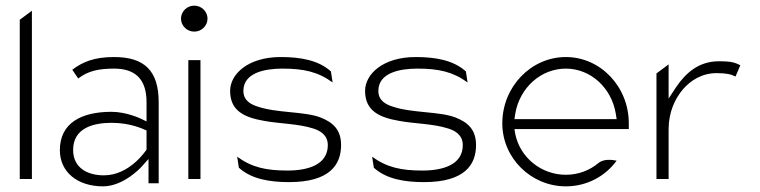

<svg xmlns="http://www.w3.org/2000/svg" viewBox="-20 -664 2691 680"><path d="M50 -30H93V-626L50 -594Z M192 -132C192 -55 254 -4 345 -4C418 -4 480 -72 480 -72L506 -101V-15H542V-302C542 -414 491 -462 384 -462C314 -462 273 -445 236 -417L257 -386C292 -413 330 -421 384 -421C458 -421 499 -385 499 -302V-234L478 -244C478 -244 428 -268 375 -268C269 -268 192 -229 192 -132ZM239 -133C239 -211 311 -229 375 -229C443 -229 487 -207 499 -202V-134C496 -130 439 -43 348 -43C289 -43 239 -70 239 -133Z M621 -598C621 -573 642 -552 668 -552C694 -552 715 -573 715 -598C715 -623 694 -644 668 -644C642 -644 621 -623 621 -598ZM647 -30H690V-451H647Z M795 -342C795 -271 846 -248 915 -236C967 -226 1037 -226 1089 -209C1112 -202 1141 -187 1141 -150C1141 -80 1070 -60 998 -60C923 -60 872 -71 820 -109L826 -70C870 -30 934 -19 1004 -19C1148 -19 1188 -81 1188 -150C1188 -206 1158 -231 1115 -248C1058 -270 960 -263 891 -287C870 -294 842 -307 842 -342C842 -406 917 -421 980 -421C1055 -421 1106 -410 1158 -372L1152 -411C1108 -451 1044 -462 974 -462C859 -462 795 -402 795 -342Z M1273 -342C1273 -271 1324 -248 1393 -236C1445 -226 1515 -226 1567 -209C1590 -202 1619 -187 1619 -150C1619 -80 1548 -60 1476 -60C1401 -60 1350 -71 1298 -109L1304 -70C1348 -30 1412 -19 1482 -19C1626 -19 1666 -81 1666 -150C1666 -206 1636 -231 1593 -248C1536 -270 1438 -263 1369 -287C1348 -294 1320 -307 1320 -342C1320 -406 1395 -421 1458 -421C1533 -421 1584 -410 1636 -372L1630 -411C1586 -451 1522 -462 1452 -462C1337 -462 1273 -402 1273 -342Z M1759 -227C1759 -104 1861 -4 1984 -4C2058 -4 2123 -39 2164 -95C2145 -99 2117 -101 2100 -87C2069 -61 2029 -45 1984 -45C1897 -45 1822 -106 1805 -189L1802 -207H2207V-227C2207 -357 2107 -462 1984 -462C1861 -462 1759 -357 1759 -227ZM1802 -242 1805 -262C1821 -354 1896 -421 1984 -421C2072 -421 2146 -353 2161 -261L2164 -242Z M2305 -30H2348V-206C2348 -266 2370 -314 2399 -348C2425 -378 2465 -405 2518 -405C2552 -405 2569 -401 2585 -393L2602 -433C2583 -442 2573 -447 2526 -447C2455 -447 2409 -406 2375 -356L2348 -315V-436L2305 -404Z"/></svg>

Font: Charger Sport
Style: HL
Weight: 100
Designer: Jasper
Foundry: Cannot Into Space Fonts
Version: Version 1.1